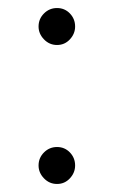

<svg xmlns="http://www.w3.org/2000/svg" viewBox="-20 -445 283 478"><path d="M122 -333Q103 -333 89.5 -347Q76 -361 76 -379Q76 -398 89.5 -411.5Q103 -425 122 -425Q141 -425 154 -411.5Q167 -398 167 -379Q167 -361 154 -347Q141 -333 122 -333ZM122 13Q103 13 89.5 -1Q76 -15 76 -33Q76 -52 89.5 -65.5Q103 -79 122 -79Q141 -79 154 -65.5Q167 -52 167 -33Q167 -15 154 -1Q141 13 122 13Z"/></svg>

Font: Arima Light
Style: Regular
Weight: 300
Designer: Joana Correia and Natanael Gama
Foundry: NDISCOVER
Version: Version 1.101;gftools[0.9.23]